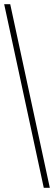

<svg xmlns="http://www.w3.org/2000/svg" viewBox="-20 -780 259 921"><path d="M190 121 0 -760H29L219 121Z"/></svg>

Font: Noto Serif Thai ExtraCondensed Thin
Style: Regular
Weight: 100
Width: 2
Designer: Monotype Design Team
Foundry: Monotype Imaging Inc.
Version: Version 2.001; ttfautohint (v1.8.4.7-5d5b)